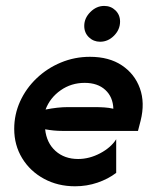

<svg xmlns="http://www.w3.org/2000/svg" viewBox="-20 -623 523 655"><path d="M236.1 12.5Q177.1 12.5 129.9 -13.2Q82.6 -38.9 55.6 -83.3Q28.5 -127.8 28.5 -183.3Q28.5 -232.6 48.6 -277.1Q68.8 -321.5 104.9 -355.9Q141 -390.3 187.8 -409.7Q234.7 -429.2 286.8 -429.2Q352.1 -429.2 395.8 -400Q439.6 -370.8 457.3 -321.5Q475 -272.2 459.7 -211.1L450.7 -176.4H192.4Q177.8 -176.4 163.5 -177.8Q149.3 -179.2 134 -181.9Q138.9 -135.4 169.4 -108Q200 -80.6 246.5 -80.6Q284.7 -80.6 321.5 -100Q358.3 -119.4 376.4 -147.9V-33.3Q349.3 -12.5 312.8 0Q276.4 12.5 236.1 12.5ZM135.4 -249.3Q177.1 -257.6 211.8 -257.6H302.1Q319.4 -257.6 335.4 -256.6Q351.4 -255.6 366.7 -252.1Q365.3 -292.4 339.2 -316.3Q313.2 -340.3 268.8 -340.3Q222.9 -340.3 186.8 -314.9Q150.7 -289.6 135.4 -249.3ZM321.5 -480.6Q299.3 -480.6 283.3 -495.8Q267.4 -511.1 267.4 -534.7Q267.4 -561.1 288.2 -581.9Q309 -602.8 335.4 -602.8Q358.3 -602.8 374 -587.5Q389.6 -572.2 389.6 -549.3Q389.6 -522.2 369.1 -501.4Q348.6 -480.6 321.5 -480.6Z"/></svg>

Font: Afacad SemiBold
Style: Italic
Weight: 600
Italic angle: -14°
Designer: Kristian Moeller
Foundry: Dicotype
Version: Version 1.000